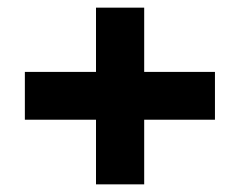

<svg xmlns="http://www.w3.org/2000/svg" viewBox="-20 -540 628 502"><path d="M231 -58V-520H357V-58ZM45 -227V-352H542V-227Z"/></svg>

Font: DM Sans 17pt Black
Style: Regular
Weight: 900
Version: Version 4.004;gftools[0.9.30]